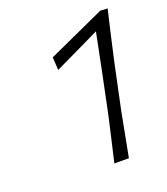

<svg xmlns="http://www.w3.org/2000/svg" viewBox="-94 -830 517 596"><g transform="rotate(-20 164.0 -532.0)"><path d="M183.5 -302Q192 -338.5 199.8 -372.5Q207.5 -406.5 217.5 -450L247.5 -595Q253 -623 258.8 -651Q264.5 -679 270 -707Q236 -690.5 198.5 -672.5Q161 -654.5 119 -634.5L116.5 -677Q162.5 -698 209.2 -719.2Q256 -740.5 302 -761.5L303 -762.5H304L328.5 -761.5Q319.5 -724 310.2 -682.8Q301 -641.5 291.5 -600L259.5 -448.5Q251.5 -406.5 244.8 -371.5Q238 -336.5 231.5 -302Z"/></g></svg>

Font: Commissioner Loud ExtraLight
Style: Italic
Weight: 200
Italic angle: -12°
Designer: Kostas Bartsokas
Foundry: Kostas Bartsokas
Version: Version 1.000; ttfautohint (v1.8.3)